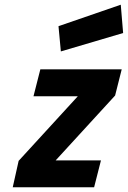

<svg xmlns="http://www.w3.org/2000/svg" viewBox="-20 -794 542 814"><path d="M502 -654 492 -774 228 -683 238 -576ZM496 -500 468 -389 216 -114H408L379 0H34L59 -112L310 -386H122L151 -500Z"/></svg>

Font: RazerF5
Style: Bold Italic
Weight: 700
Foundry: Razer Inc.
Version: Version 2